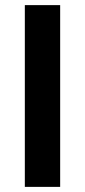

<svg xmlns="http://www.w3.org/2000/svg" viewBox="-20 -730 332 750"><path d="M77 0V-710H215V0Z"/></svg>

Font: Oxford Sans
Style: Bold
Weight: 700
Designer: Matt McInerney, Pablo Impallari, Rodrigo Fuenzalida
Foundry: Matt McInerney, Pablo Impallari, Rodrigo Fuenzalida
Version: Version 3.000g; ttfautohint (v1.5) -l 8 -r 28 -G 28 -x 14 -D